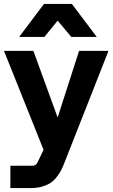

<svg xmlns="http://www.w3.org/2000/svg" viewBox="-20 -746 568 966"><path d="M76.2 -560.1 201.2 -726.1H341.8L466.8 -560.1H338.9L270 -642.1L203.1 -560.1ZM32.2 200.2V87.9H145Q161.6 87.9 169.9 68.8L199.2 7.8L0 -490.2H147.9L270 -154.8L377.9 -490.2H525.9L303.2 75.2Q294.9 96.2 287.6 110.6Q280.3 125 266.4 143.3Q252.4 161.6 236.1 172.9Q219.7 184.1 194.1 192.1Q168.5 200.2 137.2 200.2Z"/></svg>

Font: SUSE
Style: Bold
Weight: 700
Designer: Rene Bieder
Foundry: SUSE
Version: Version 1.000